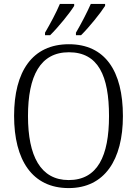

<svg xmlns="http://www.w3.org/2000/svg" viewBox="-20 -951 702 981"><path d="M368 -784V-771H394C435 -811 495 -886 517 -921V-931H444C424 -886 395 -830 368 -784ZM210 -784V-771H236C277 -811 338 -886 359 -921V-931H286C267 -886 237 -830 210 -784ZM331 10C514 10 608 -134 608 -358C608 -588 517 -725 332 -725C145 -725 52 -586 52 -359C52 -134 144 10 331 10ZM331 -31C187 -31 123 -154 123 -358C123 -564 186 -684 332 -684C482 -684 537 -564 537 -358C537 -153 478 -31 331 -31Z"/></svg>

Font: Noto Serif Georgian SemiCondensed Light
Style: Regular
Weight: 300
Width: 4
Designer: Monotype Design Team, Akaki Razmadze
Foundry: Google LLC
Version: Version 2.003